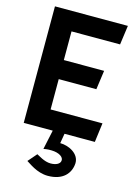

<svg xmlns="http://www.w3.org/2000/svg" viewBox="-140 -780 813 1119"><g transform="rotate(15 266.0 -220.5)"><path d="M179 -414V-587H472L488 -703H48V0H223L198 117C204 116 220 112 247 113C292 114 322 134 318 157C315 177 291 188 260 188C221 188 184 161 172 156L126 209C142 217 195 262 263 262C353 262 396 212 400 151C403 92 336 59 284 59L294 0H477L492 -116H179V-299H406L422 -414Z"/></g></svg>

Font: Bluebird
Style: Regular
Weight: 400
Designer: Jasper
Foundry: Cannot Into Space Fonts
Version: Version 0.98